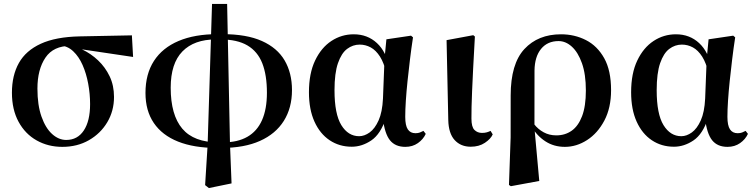

<svg xmlns="http://www.w3.org/2000/svg" viewBox="-20 -725 3810 969"><path d="M294.5 16.2Q222.9 16.2 165.1 -16.3Q107.3 -48.7 73.8 -110.2Q40.2 -171.8 40.2 -257.1Q40.2 -344.6 75.4 -407.2Q110.5 -469.7 186 -504.3Q261.4 -538.9 382.5 -541.4L645.6 -546.6L651.7 -437.5L363.8 -480.3L336.9 -493.5Q249.8 -494 209.4 -434.2Q168.9 -374.4 168.9 -277.8Q168.9 -194.4 189.4 -136.5Q209.8 -78.6 243 -48.6Q276.1 -18.7 314.2 -18.7Q371.3 -18.7 403 -66.6Q434.7 -114.5 434.7 -199.6Q434.7 -251.2 425.1 -302.6Q415.6 -354.1 396.8 -396.8Q378 -439.5 349.4 -466.3Q320.8 -493.2 283.2 -495.5L304.9 -504.5Q350.2 -496.4 394.6 -475.4Q439 -454.4 475.1 -420.2Q511.3 -385.9 533.4 -339.8Q555.4 -293.6 555.4 -235.7Q555.4 -165.4 521.5 -108.2Q487.5 -51.1 428.8 -17.5Q370.1 16.2 294.5 16.2Z M1015.2 209.3 1027.8 6.8 1050.1 -705.3H1126.3L1140.7 1.5L1148.6 200.6L1034.3 224.1ZM1074 21.6Q959.1 21.6 878.7 -10.4Q798.4 -42.4 756.3 -104.3Q714.2 -166.2 714.2 -255.8Q714.2 -351.5 757 -417.6Q799.8 -483.7 881.2 -518.2Q962.5 -552.7 1078.7 -552.7L1069.1 -526Q959.9 -526 900.7 -465.5Q841.5 -404.9 841.5 -282.5Q841.5 -144.8 900 -75.6Q958.5 -6.5 1082.5 -6.5ZM1097.8 21.6 1106.8 -6.5Q1179.5 -6.5 1228.5 -34.6Q1277.5 -62.6 1302.3 -118.4Q1327.1 -174.2 1327.1 -256.9Q1327.1 -346.2 1303.7 -405.7Q1280.2 -465.3 1228.7 -495.7Q1177.1 -526 1093.4 -526L1102.7 -552.7Q1224.4 -552.7 1301.8 -518.1Q1379.2 -483.5 1416.4 -420.2Q1453.6 -356.8 1453.6 -270.2Q1453.6 -180.6 1412.4 -114.9Q1371.2 -49.3 1292.1 -13.9Q1212.9 21.6 1097.8 21.6Z M1755.3 15.5Q1692.6 15.5 1643.7 -17.2Q1594.7 -49.9 1567 -111.3Q1539.2 -172.8 1539.2 -259.4Q1539.2 -354.6 1570.3 -419.6Q1601.3 -484.6 1652.6 -518.3Q1703.8 -551.9 1765.1 -551.9Q1834.7 -551.9 1882.5 -507.5Q1930.3 -463.2 1945 -381.8H1951.5L1930.2 -353.7Q1918.2 -407.4 1897.7 -439.4Q1877.2 -471.4 1851 -485.7Q1824.8 -499.9 1795.4 -499.9Q1760.7 -499.9 1731.8 -478.2Q1703 -456.5 1685.6 -406.1Q1668.2 -355.7 1668.2 -269.8Q1668.2 -149.6 1702.6 -93.6Q1737.1 -37.6 1792.5 -37.6Q1819.2 -37.6 1845.6 -56.6Q1871.9 -75.6 1890.7 -117.3Q1909.5 -159.1 1912.8 -227.4L1920.6 -428L1930.1 -526.6L2054.4 -545L2064.4 -536.5Q2055.9 -481.4 2049.1 -424.9Q2042.2 -368.4 2036.7 -315.4Q2031.2 -262.4 2028.2 -216.4Q2025.2 -170.4 2025.2 -135.4Q2025.2 -91.4 2038.2 -72.1Q2051.2 -52.7 2076.7 -52.7Q2089.9 -52.7 2099.2 -56.3Q2108.5 -60 2117 -64.5L2128.7 -49.4Q2116 -21.7 2089 -2.7Q2062 16.2 2025.5 16.2Q1974.9 16.2 1948.1 -17.1Q1921.3 -50.5 1912.4 -127.3L1927.4 -128.7Q1901.2 -48.4 1854 -16.4Q1806.8 15.5 1755.3 15.5Z M2355.8 15.5Q2305.4 15.5 2274.6 -18.1Q2243.9 -51.7 2242.4 -119.2L2233.8 -522.4L2368.5 -547.4L2376.7 -540.7Q2371.3 -445.9 2367.9 -378.9Q2364.6 -311.9 2362.6 -265.3Q2360.6 -218.6 2359.9 -185.7Q2359.3 -152.8 2359.3 -126.4Q2359.3 -84 2374.6 -69.1Q2389.9 -54.2 2412.5 -54.2Q2426.7 -54.2 2437 -57.2Q2447.3 -60.2 2455.8 -64.5L2466.7 -46.8Q2457 -24.2 2427.4 -4.4Q2397.8 15.5 2355.8 15.5Z M2548.7 208.4 2557.1 -31.5 2557.3 -243.1Q2557.3 -402.7 2626.4 -477.3Q2695.4 -551.9 2811.5 -551.9Q2879.7 -551.9 2937.1 -522.7Q2994.6 -493.4 3029.3 -431.4Q3064 -369.4 3064 -270Q3064 -180.9 3030.2 -116.7Q2996.3 -52.5 2943 -18.2Q2889.6 16.2 2831 16.2Q2775.4 16.2 2732.7 -11.6Q2689.9 -39.4 2663.9 -84.8H2659.5L2675.4 -98.6Q2695.6 -72.5 2724 -57.2Q2752.3 -41.8 2787.5 -41.8Q2831.8 -41.8 2865.1 -65.2Q2898.4 -88.6 2917.6 -138.6Q2936.8 -188.7 2936.8 -268.3Q2936.8 -350.3 2917.1 -405.7Q2897.4 -461.1 2866.2 -489.4Q2835.1 -517.7 2799 -517.7Q2743 -517.7 2710.8 -478.3Q2678.6 -438.9 2677.6 -369.3L2677.3 -86.8L2677.7 -74.4L2701.6 188.3L2558.2 214.7Z M3381.3 15.5Q3318.6 15.5 3269.7 -17.2Q3220.7 -49.9 3193 -111.3Q3165.2 -172.8 3165.2 -259.4Q3165.2 -354.6 3196.3 -419.6Q3227.3 -484.6 3278.6 -518.3Q3329.8 -551.9 3391.1 -551.9Q3460.7 -551.9 3508.5 -507.5Q3556.3 -463.2 3571 -381.8H3577.5L3556.2 -353.7Q3544.2 -407.4 3523.7 -439.4Q3503.2 -471.4 3477 -485.7Q3450.8 -499.9 3421.4 -499.9Q3386.7 -499.9 3357.8 -478.2Q3329 -456.5 3311.6 -406.1Q3294.2 -355.7 3294.2 -269.8Q3294.2 -149.6 3328.6 -93.6Q3363.1 -37.6 3418.5 -37.6Q3445.2 -37.6 3471.6 -56.6Q3497.9 -75.6 3516.7 -117.3Q3535.5 -159.1 3538.8 -227.4L3546.6 -428L3556.1 -526.6L3680.4 -545L3690.4 -536.5Q3681.9 -481.4 3675.1 -424.9Q3668.2 -368.4 3662.7 -315.4Q3657.2 -262.4 3654.2 -216.4Q3651.2 -170.4 3651.2 -135.4Q3651.2 -91.4 3664.2 -72.1Q3677.2 -52.7 3702.7 -52.7Q3715.9 -52.7 3725.2 -56.3Q3734.5 -60 3743 -64.5L3754.7 -49.4Q3742 -21.7 3715 -2.7Q3688 16.2 3651.5 16.2Q3600.9 16.2 3574.1 -17.1Q3547.3 -50.5 3538.4 -127.3L3553.4 -128.7Q3527.2 -48.4 3480 -16.4Q3432.8 15.5 3381.3 15.5Z"/></svg>

Font: Noto Serif JP
Style: Regular
Weight: 200
Designer: Ryoko NISHIZUKA 西塚涼子 (kana & ideographs); Frank Grießhammer (Latin, Greek & Cyrillic); Wenlong ZHANG 张文龙 (bopomofo); San
Foundry: Adobe
Version: Version 2.001;hotconv 1.1.0;makeotfexe 2.6.0